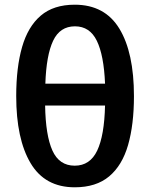

<svg xmlns="http://www.w3.org/2000/svg" viewBox="-20 -787 640 817"><path d="M298 10Q171 10 110 -93Q49 -196 49 -378Q49 -500 74 -587Q99 -674 153.5 -720.5Q208 -767 298 -767Q426 -767 488 -665Q550 -563 550 -378Q550 -257 525 -170Q500 -83 444.5 -36.5Q389 10 298 10ZM427 -431Q422 -552 392 -613.5Q362 -675 299 -675Q235 -675 206 -613.5Q177 -552 173 -431ZM298 -82Q363 -82 393.5 -146Q424 -210 427 -338H172Q174 -211 203 -146.5Q232 -82 298 -82Z"/></svg>

Font: Noto Sans Mono SemiBold
Style: Regular
Weight: 600
Designer: Monotype Design Team
Foundry: Monotype Imaging Inc.
Version: Version 2.014; ttfautohint (v1.8.4.7-5d5b)